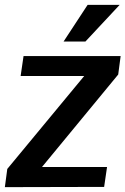

<svg xmlns="http://www.w3.org/2000/svg" viewBox="-39 -771 517 791"><path d="M-19 0 390 -1 402 -83H134L448 -464L458 -540H58L46 -458H308L-9 -75ZM223 -600H313L454 -751H322Z"/></svg>

Font: Ronzino Medium
Style: Italic
Weight: 500
Italic angle: -7.99998°
Designer: Nunzio Mazzaferro
Foundry: Collletttivo
Version: Version 1.000;Glyphs 3.3 (3337)